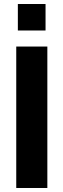

<svg xmlns="http://www.w3.org/2000/svg" viewBox="-20 -937 316 957"><path d="M61 0V-705H216V0ZM69 -785V-917H207V-785Z"/></svg>

Font: Nunito Sans 12pt ExtraLight
Style: Weight 830 Width 84 Optical size 12.0 YTLC 445
Weight: 830
Width: 4
Designer: Vernon Adams
Foundry: Vernon Adams
Version: Version 3.101;gftools[0.9.27]